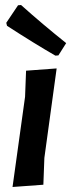

<svg xmlns="http://www.w3.org/2000/svg" viewBox="-20 -742 284 766"><path d="M64 -722Q150 -645 244 -570L213 -521L201 -520Q116 -569 8 -639L5 -651L52 -721ZM206 -469 157 -112 153 -5 30 4 80 -356 84 -460Z"/></svg>

Font: Alegreya Sans
Style: Bold Italic
Weight: 700
Italic angle: -7°
Designer: Juan Pablo del Peral
Foundry: Huerta Tipografica
Version: Version 2.007